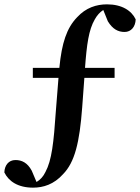

<svg xmlns="http://www.w3.org/2000/svg" viewBox="-29 -748 644 883"><path d="M122 -390H240L228 -239C218 -91 209 -11 180 43C170 64 156 79 139 89L117 37C97 0 71 -12 42 -12C11 -12 -8 12 -9 45C11 86 54 115 123 115C170 115 219 100 261 53C315 -2 337 -93 349 -254L359 -390H498V-436H362C370 -544 379 -611 407 -659C417 -677 430 -692 446 -702L467 -650C489 -614 514 -601 544 -601C574 -601 594 -625 595 -659C576 -699 532 -728 463 -728C415 -728 366 -713 325 -668C278 -619 255 -551 244 -436H122Z"/></svg>

Font: Noto Serif SC
Style: Bold
Weight: 700
Designer: Ryoko NISHIZUKA 西塚涼子 (kana & ideographs); Frank Grießhammer (Latin, Greek & Cyrillic); Wenlong ZHANG 张文龙 (bopomofo); San
Foundry: Adobe
Version: Version 2.001;hotconv 1.1.0;makeotfexe 2.6.0